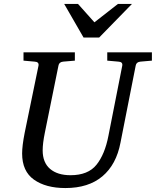

<svg xmlns="http://www.w3.org/2000/svg" viewBox="-20 -936 789 972"><path d="M749 -629 691 -624Q670 -622 667 -604L590 -214Q569 -103 498.5 -43.5Q428 16 311 16Q212 16 152 -26.5Q92 -69 92 -159Q92 -198 105 -264L175 -604Q178 -623 155 -624L99 -629V-671H359V-629L300 -624Q279 -622 276 -604L207 -264Q196 -210 196 -175Q196 -113 233.5 -81Q271 -49 337 -49Q426 -49 468.5 -102Q511 -155 529 -249L599 -604Q602 -623 579 -624L523 -629V-671H749ZM648 -916 482 -746H403L305 -916H375L458 -823L577 -916Z"/></svg>

Font: Veleka
Style: Italic
Weight: 400
Italic angle: -12°
Designer: Stefan Peev, Context Ltd, 2016; SIL International, 1997-2014.
Foundry: Stefan Peev, Context Ltd, 2016
Version: Version 1.000